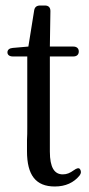

<svg xmlns="http://www.w3.org/2000/svg" viewBox="-20 -676 322 697"><path d="M179 1C218 1 248 -13 269 -39C275 -47 275 -54 271 -61C267 -68 259 -66 248 -58C234 -48 223 -43 208 -43C178 -43 161 -67 161 -126V-471H246C259 -471 266 -478 266 -489C266 -500 259 -507 246 -507H161L163 -636C163 -649 156 -656 143 -656H126C114 -656 106 -651 104 -638L83 -507L26 -502C14 -501 7 -495 7 -486C7 -477 14 -471 27 -471H79V-214C79 -196 79 -182 78 -168V-127C78 -40 110 1 179 1Z"/></svg>

Font: 寒蝉锦书宋 CompactLight
Style: Bold
Weight: 400
Width: 4
Designer: 寒蝉锦书宋{Warren} 思源宋体{Ryoko NISHIZUKA 西塚涼子 (kana & ideographs); Frank Grießhammer (Latin, Greek & Cyrillic); Wenlong ZHANG 
Foundry: Adobe & ChillType
Version: Version 2.000;Glyphs 3.1.1 (3135)